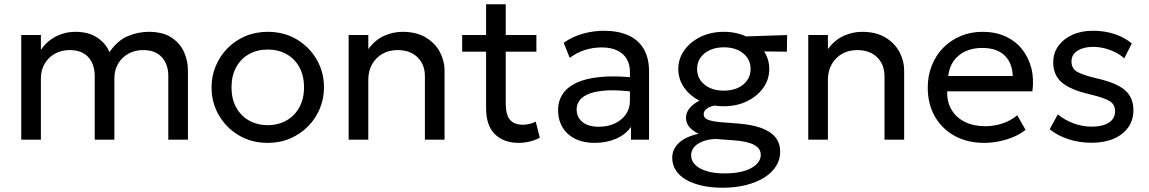

<svg xmlns="http://www.w3.org/2000/svg" viewBox="-20 -654 5378 899"><path d="M79.5 0V-490H171.5V-420.5Q192 -450.5 218.2 -469Q244.5 -487.5 273.8 -496.2Q303 -505 333 -505Q395 -505 435.2 -478Q475.5 -451 492.5 -410Q531.5 -466 580 -485.5Q628.5 -505 675.5 -505Q742.5 -505 783 -478.2Q823.5 -451.5 841.8 -410Q860 -368.5 860 -325V0H768V-298Q768 -352.5 738 -386Q708 -419.5 650 -419.5Q612 -419.5 581.5 -402.8Q551 -386 533.2 -356Q515.5 -326 515.5 -287V0H423.5V-298Q423.5 -352.5 393.8 -386Q364 -419.5 305.5 -419.5Q268 -419.5 237.5 -402.8Q207 -386 189.2 -356Q171.5 -326 171.5 -287V0Z M1233.5 15Q1157.5 15 1098 -20.5Q1038.5 -56 1004.5 -115Q970.5 -174 970.5 -245Q970.5 -297.5 990 -344.5Q1009.5 -391.5 1045 -427.8Q1080.5 -464 1128.5 -484.5Q1176.5 -505 1233.5 -505Q1310 -505 1369.5 -469.5Q1429 -434 1463 -375Q1497 -316 1497 -245Q1497 -192.5 1477.5 -145.5Q1458 -98.5 1422.5 -62.5Q1387 -26.5 1339 -5.8Q1291 15 1233.5 15ZM1233.5 -68Q1283 -68 1321.2 -89.8Q1359.5 -111.5 1381.5 -151.2Q1403.5 -191 1403.5 -245Q1403.5 -299.5 1381.8 -339.2Q1360 -379 1321.5 -400.5Q1283 -422 1233.5 -422Q1184 -422 1145.8 -400.5Q1107.5 -379 1085.8 -339.2Q1064 -299.5 1064 -245Q1064 -191 1085.8 -151.2Q1107.5 -111.5 1146 -89.8Q1184.5 -68 1233.5 -68Z M1612.5 0V-490H1704.5V-424Q1736 -467 1778 -486Q1820 -505 1864 -505Q1930.5 -505 1974.2 -478.2Q2018 -451.5 2039.8 -410Q2061.5 -368.5 2061.5 -325V0H1969.5V-296.5Q1969.5 -352 1935 -385.8Q1900.5 -419.5 1841 -419.5Q1802 -419.5 1771.2 -402.2Q1740.5 -385 1722.5 -353.5Q1704.5 -322 1704.5 -281V0Z M2408 15Q2339.5 15 2297.8 -25Q2256 -65 2256 -148.5V-634H2348V-490H2491.5V-412H2348V-171.5Q2348 -115.5 2368.2 -92.8Q2388.5 -70 2427.5 -70Q2445 -70 2460.8 -74Q2476.5 -78 2488.5 -84.5L2507.5 -9Q2487 2 2461 8.5Q2435 15 2408 15ZM2144 -412V-490H2270V-412Z M2764 15Q2712 15 2673.5 -4Q2635 -23 2614 -57.8Q2593 -92.5 2593 -140Q2593 -179 2613 -211.2Q2633 -243.5 2676 -264.8Q2719 -286 2787.5 -293.2Q2856 -300.5 2953 -290.5L2955.5 -223Q2880.5 -233 2828 -230.8Q2775.5 -228.5 2743 -216.8Q2710.5 -205 2695.2 -185.8Q2680 -166.5 2680 -142.5Q2680 -104 2707.8 -82.2Q2735.5 -60.5 2784 -60.5Q2825.5 -60.5 2858.2 -75.8Q2891 -91 2910.2 -118.2Q2929.5 -145.5 2929.5 -181.5V-318.5Q2929.5 -353 2914.2 -378.5Q2899 -404 2869.5 -418Q2840 -432 2797 -432Q2758.5 -432 2720.5 -420.5Q2682.5 -409 2647.5 -383L2619.5 -454Q2665 -485 2713.5 -497.5Q2762 -510 2806.5 -510Q2874 -510 2921.5 -488.8Q2969 -467.5 2994 -425Q3019 -382.5 3019 -319V0H2934.5V-60Q2909 -23.5 2864 -4.2Q2819 15 2764 15Z M3364.5 225Q3309.5 225 3265.8 215Q3222 205 3191 186.8Q3160 168.5 3143.8 142.5Q3127.5 116.5 3127.5 84.5Q3127.5 58 3141.5 35.8Q3155.5 13.5 3183 -2.8Q3210.5 -19 3251 -27.5Q3221.5 -42 3206.8 -60.2Q3192 -78.5 3192 -102.5Q3192 -123 3204 -140.8Q3216 -158.5 3237.8 -172.8Q3259.5 -187 3289.8 -196.2Q3320 -205.5 3356.5 -208L3379 -165Q3347 -165 3323.8 -159.5Q3300.5 -154 3287.8 -143.8Q3275 -133.5 3275 -119.5Q3275 -100.5 3296.2 -92.8Q3317.5 -85 3353.5 -82L3437.5 -75.5Q3500 -70.5 3543.5 -55Q3587 -39.5 3610 -12Q3633 15.5 3633 57.5Q3633 93 3613.8 123.8Q3594.5 154.5 3559 177Q3523.5 199.5 3474 212.2Q3424.5 225 3364.5 225ZM3371.5 158Q3451 158 3496.5 133.5Q3542 109 3542 70.5Q3542 41 3510.8 24.2Q3479.5 7.5 3416.5 3L3327.5 -3.5Q3292.5 -1 3267.5 9.2Q3242.5 19.5 3229.2 36Q3216 52.5 3216 73.5Q3216 98.5 3235 117.5Q3254 136.5 3288.8 147.2Q3323.5 158 3371.5 158ZM3369 -156.5Q3309 -156.5 3260.8 -179.8Q3212.5 -203 3184.2 -242.5Q3156 -282 3156 -331Q3156 -379.5 3184.2 -419Q3212.5 -458.5 3261 -481.8Q3309.5 -505 3369 -505Q3429 -505 3477.2 -481.8Q3525.5 -458.5 3553.8 -419Q3582 -379.5 3582 -331Q3582 -282 3553.8 -242.5Q3525.5 -203 3477.5 -179.8Q3429.5 -156.5 3369 -156.5ZM3369 -229.5Q3406 -229.5 3434.2 -242.2Q3462.5 -255 3478.5 -277.8Q3494.5 -300.5 3494.5 -331Q3494.5 -376 3459.8 -404.2Q3425 -432.5 3369 -432.5Q3332 -432.5 3303.8 -419.5Q3275.5 -406.5 3259.8 -383.8Q3244 -361 3244 -331Q3244 -286 3278.8 -257.8Q3313.5 -229.5 3369 -229.5ZM3446.5 -414.5 3412.5 -481.5 3665.5 -490 3664.5 -412Z M3764.5 0V-490H3856.5V-424Q3888 -467 3930 -486Q3972 -505 4016 -505Q4082.5 -505 4126.2 -478.2Q4170 -451.5 4191.8 -410Q4213.5 -368.5 4213.5 -325V0H4121.5V-296.5Q4121.5 -352 4087 -385.8Q4052.5 -419.5 3993 -419.5Q3954 -419.5 3923.2 -402.2Q3892.5 -385 3874.5 -353.5Q3856.5 -322 3856.5 -281V0Z M4588 15Q4510 15 4450.5 -17.5Q4391 -50 4357.5 -108.2Q4324 -166.5 4324 -244Q4324 -300 4343.2 -348Q4362.5 -396 4397.2 -431Q4432 -466 4478.8 -485.5Q4525.5 -505 4580.5 -505Q4640 -505 4686.8 -484Q4733.5 -463 4764.2 -425.2Q4795 -387.5 4808.5 -336.8Q4822 -286 4814 -226.5H4415Q4413.5 -177.5 4435 -140.8Q4456.5 -104 4497.2 -83.5Q4538 -63 4594 -63Q4635 -63 4674 -76Q4713 -89 4743 -114.5L4782 -46Q4758 -26.5 4725.2 -12.8Q4692.5 1 4657 8Q4621.5 15 4588 15ZM4420 -298H4722Q4720 -360 4683.5 -394.8Q4647 -429.5 4579 -429.5Q4513 -429.5 4470 -394.8Q4427 -360 4420 -298Z M5091 14.5Q5033 14.5 4981.2 -2.8Q4929.5 -20 4895 -49L4933 -118.5Q4965.5 -91.5 5007.2 -76.2Q5049 -61 5091 -61Q5143 -61 5172 -79.8Q5201 -98.5 5201 -133Q5201 -165 5176 -180.5Q5151 -196 5083 -212.5Q4993 -233 4952.2 -267.5Q4911.5 -302 4911.5 -362.5Q4911.5 -405.5 4935.5 -438.8Q4959.5 -472 5001.2 -491Q5043 -510 5097.5 -510Q5151.5 -510 5198.2 -494.8Q5245 -479.5 5279.5 -450.5L5244 -380.5Q5226.5 -397 5202.8 -409Q5179 -421 5152 -427.8Q5125 -434.5 5098 -434.5Q5053.5 -434.5 5025.2 -416.5Q4997 -398.5 4997 -366.5Q4997 -333 5024.2 -317.5Q5051.5 -302 5115 -287Q5207 -266.5 5247 -232.2Q5287 -198 5287 -138Q5287 -91.5 5262.5 -57.2Q5238 -23 5194 -4.2Q5150 14.5 5091 14.5Z"/></svg>

Font: Geologica Roman Light
Style: Regular
Weight: 300
Designer: Sindre Bremnes, Frode Helland
Foundry: Monokrom Skriftforlag AS
Version: Version 1.010;gftools[0.9.28]